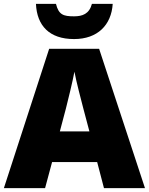

<svg xmlns="http://www.w3.org/2000/svg" viewBox="-20 -968 766 988"><path d="M560 -948H453C439 -896 404 -884 361 -884C306 -884 282 -892 268 -948H165C170 -836 234 -767 361 -767C482 -767 553 -839 560 -948ZM515 0H726L490 -717H233L0 0H212L248 -134H480ZM409 -409 440 -292H288L319 -409C331 -456 354 -550 363 -599C372 -550 399 -447 409 -409Z"/></svg>

Font: Noto Sans Kannada Black
Style: Regular
Weight: 900
Designer: Jelle Bosma - Monotype Design Team
Foundry: Monotype Imaging Inc.
Version: Version 2.005